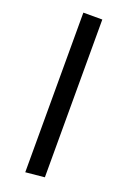

<svg xmlns="http://www.w3.org/2000/svg" viewBox="-150 -614 581 876"><g transform="rotate(20 141.0 -176.5)"><path d="M95 -564H187V202L95 211Z"/></g></svg>

Font: Fira GO
Style: Regular
Weight: 400
Designer: Carrois Corporate
Foundry: Carrois Corporate GbR
Version: Version 0.300